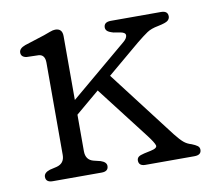

<svg xmlns="http://www.w3.org/2000/svg" viewBox="-59 -520 645 585"><g transform="rotate(-10 264.0 -227.0)"><path d="M59.5 0Q38 0 38 -17Q38 -30 57 -36L78.5 -41Q103 -47.5 103 -73.5V-359Q103 -384 83.5 -385.5L46.5 -386.5Q29.5 -389 29.5 -403Q29.5 -416 49 -423L110 -442.5Q120.5 -446 130 -449.8Q139.5 -453.5 146.5 -453.5Q168.5 -453.5 168.5 -429.5V-232L344.5 -380Q356 -389.5 356.5 -398.5Q357 -407.5 341.5 -410.5L320.5 -414Q306 -418 301.2 -422.8Q296.5 -427.5 296.5 -433.5Q296.5 -450.5 318.5 -450.5H473.5Q494.5 -450.5 494.5 -433.5Q494.5 -426 488.2 -420.5Q482 -415 457.5 -410Q435.5 -406 422.5 -397.2Q409.5 -388.5 388 -371L287 -286L447 -77Q462 -58 471.8 -49.8Q481.5 -41.5 495.5 -37.5Q507 -33 513 -28.5Q519 -24 519 -16.5Q519 0 497.5 0H346Q325.5 0 325.5 -17Q325.5 -23.5 330.2 -27.8Q335 -32 348.5 -35L369.5 -39.5Q390.5 -44 388 -53Q385.5 -62 368 -85L242 -248.5L168.5 -186.5V-73.5Q168.5 -46 193 -40L213.5 -35Q231.5 -29 231.5 -17Q231.5 0 210.5 0Z"/></g></svg>

Font: Fraunces 72pt SuperSoft Light
Style: Regular
Weight: 300
Version: Version 1.000;[0bf87f6ff]